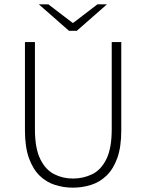

<svg xmlns="http://www.w3.org/2000/svg" viewBox="-20 -853 674 885"><path d="M316 12Q274 12 234 -0.5Q194 -13 163 -43Q132 -73 113.5 -124Q95 -175 95 -252V-659H141V-257Q141 -170 165.5 -120Q190 -70 230 -50Q270 -30 316 -30Q364 -30 405 -50Q446 -70 470.5 -120Q495 -170 495 -257V-659H539V-252Q539 -175 520.5 -124Q502 -73 470.5 -43Q439 -13 399 -0.5Q359 12 316 12ZM298 -711 159 -833H203L314 -748H318L429 -833H473L334 -711Z"/></svg>

Font: Mada Light
Style: Regular
Weight: 300
Designer: Khaled Hosny
Version: Version 1.5